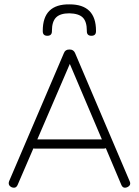

<svg xmlns="http://www.w3.org/2000/svg" viewBox="-20 -860 637 880"><path d="M299 -840Q420 -840 420 -719V-717Q420 -696 399 -696Q378 -696 378 -717V-719Q378 -761 359.5 -779.5Q341 -798 298 -799Q256 -799 237 -780Q218 -761 218 -719V-717Q218 -696 197 -696Q176 -696 176 -717V-719Q176 -842 299 -840ZM61 -13Q53 6 33 -2Q15 -11 22 -30L273 -617Q279 -633 297 -633H300Q317 -633 324 -617L574 -30Q583 -11 563 -2Q544 6 536 -13L465 -181Q462 -179 455 -179H140Q135 -179 133 -180ZM300 -567 151 -221H447Z"/></svg>

Font: Jura Light
Style: Regular
Weight: 300
Designer: Daniel Johnson, Alexei Vanyashin
Foundry: Daniel Johnson
Version: Version 5.103